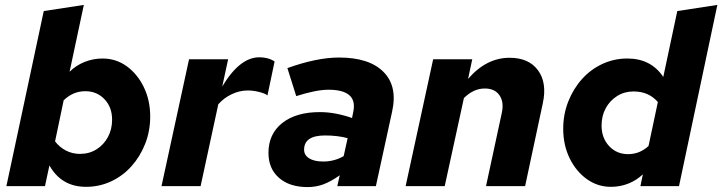

<svg xmlns="http://www.w3.org/2000/svg" viewBox="-20 -757 2938 781"><path d="M330 3Q230 3 181 -84L163 0H6L158 -712L321 -737L263 -465Q289 -491 324 -505Q359 -519 397 -519Q452 -519 495.5 -487.5Q539 -456 565 -402.5Q591 -349 591 -283Q591 -224 570.5 -172Q550 -120 514.5 -80.5Q479 -41 431.5 -19Q384 3 330 3ZM305 -131Q343 -131 372.5 -149.5Q402 -168 419 -199.5Q436 -231 436 -270Q436 -321 405 -353.5Q374 -386 327 -386Q277 -386 239 -349L204 -182Q221 -159 247.5 -145Q274 -131 305 -131Z M637 0 749 -516H908L884 -405Q955 -524 1035 -524Q1071 -524 1097 -507L1068 -369Q1058 -377 1034 -383Q1010 -389 988 -389Q955 -389 923 -374Q891 -359 868 -333L796 0Z M1231 4Q1158 4 1115 -33.5Q1072 -71 1072 -135Q1072 -212 1128 -256.5Q1184 -301 1281 -301Q1314 -301 1347.5 -294.5Q1381 -288 1412 -277L1417 -302Q1436 -392 1316 -392Q1266 -392 1185 -366L1149 -480Q1269 -523 1359 -523Q1482 -523 1540 -464.5Q1598 -406 1575 -303L1509 0H1352L1362 -44Q1325 -18 1295 -7Q1265 4 1231 4ZM1295 -100Q1340 -100 1378 -122L1394 -195Q1353 -206 1302 -206Q1217 -206 1217 -148Q1217 -126 1237.5 -113Q1258 -100 1295 -100Z M1630 0 1742 -516H1901L1884 -436Q1958 -522 2053 -522Q2131 -522 2168.5 -471Q2206 -420 2188 -337L2116 0H1957L2021 -297Q2031 -341 2012 -369Q1993 -397 1952 -397Q1906 -397 1867 -358L1789 0Z M2465 3Q2411 3 2367 -28.5Q2323 -60 2297 -113.5Q2271 -167 2271 -233Q2271 -292 2291.5 -344Q2312 -396 2347.5 -435.5Q2383 -475 2430.5 -497Q2478 -519 2532 -519Q2628 -519 2678 -444L2735 -712L2898 -737L2742 0H2585L2595 -48Q2570 -24 2536.5 -10.5Q2503 3 2465 3ZM2535 -130Q2582 -130 2618 -163L2656 -342Q2619 -385 2557 -385Q2520 -385 2490.5 -366.5Q2461 -348 2444 -317Q2427 -286 2427 -246Q2427 -196 2457.5 -163Q2488 -130 2535 -130Z"/></svg>

Font: Red Hat Text
Style: Bold Italic
Weight: 700
Italic angle: -12°
Designer: Pentagram, MCKL
Foundry: Pentagram, MCKL
Version: Version 1.023; ttfautohint (v1.8.3)